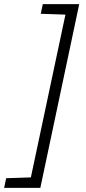

<svg xmlns="http://www.w3.org/2000/svg" viewBox="-72 -763 418 933"><path d="M-52 150 -42 103 78 99 246 -692 126 -696 136 -743H313L124 150Z"/></svg>

Font: Saira Light
Style: Italic
Weight: 300
Italic angle: -12°
Designer: Hector Gatti with collaboration of the Omnibus-Type team
Foundry: Omnibus-Type
Version: Version 1.100; ttfautohint (v1.8.3)